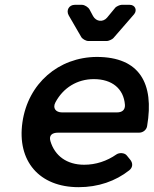

<svg xmlns="http://www.w3.org/2000/svg" viewBox="-20 -772 637 796"><path d="M346 -602H424C430 -602 446 -609 450 -614L536 -713C550 -730 540 -752 518 -752H484C477 -752 461 -745 457 -739L424 -699C407 -679 379 -682 366 -705L351 -733C346 -742 331 -752 320 -752H290C266 -752 253 -729 265 -708L316 -620C320 -611 336 -602 346 -602ZM381 -536C223 -535 96 -426 73 -265C50 -105 142 4 306 4C387 4 459 -21 516 -66C531 -78 532 -96 519 -111L506 -127C497 -139 475 -140 463 -132C423 -104 377 -89 329 -89C257 -89 207 -126 189 -187C182 -211 196 -222 221 -222H557C573 -222 588 -234 590 -250C620 -426 559 -536 381 -536ZM210 -348C242 -408 300 -444 369 -444C445 -444 493 -404 498 -337C499 -316 486 -306 465 -306H237C211 -306 197 -324 210 -348Z"/></svg>

Font: Trueno
Style: RoundIt
Weight: 400
Designer: Julieta Ulanovsky, Jasper
Foundry: Julieta Ulanovsky, Cannot Into Space Fonts
Version: Version 3.001